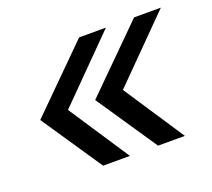

<svg xmlns="http://www.w3.org/2000/svg" viewBox="-84 -614 720 651"><g transform="rotate(-20 276.5 -288.5)"><path d="M185.5 -70.3 38.1 -288.6 257.8 -506.8H354.5L138.2 -288.6L282.2 -70.3ZM383.8 -70.3 236.3 -288.6 456.1 -506.8H552.7L336.4 -288.6L480.5 -70.3Z"/></g></svg>

Font: Inter 28pt
Style: Italic
Weight: 400
Italic angle: -9.3988°
Designer: Rasmus Andersson
Foundry: rsms
Version: Version 4.001;git-66647c0bb